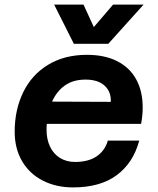

<svg xmlns="http://www.w3.org/2000/svg" viewBox="-20 -805 690 837"><path d="M44 -231Q44 -326 81 -402.5Q118 -479 189.5 -522.5Q261 -566 359 -566Q436 -566 490.5 -538.5Q545 -511 573.5 -459.5Q602 -408 602 -337Q602 -300 595 -265H184Q183 -256 183 -238Q183 -198 198 -166Q213 -134 241.5 -116.5Q270 -99 307 -99Q366 -99 402 -124Q438 -149 450 -192H587Q561 -95 489 -41.5Q417 12 298 12Q225 12 167 -17.5Q109 -47 76.5 -102Q44 -157 44 -231ZM463 -361Q465 -405 436 -431.5Q407 -458 353 -458Q299 -458 263 -432.5Q227 -407 207 -362ZM344 -785 389 -687 473 -785H606L452 -614H302L216 -785Z"/></svg>

Font: Azeret Mono SemiBold
Style: Italic
Weight: 600
Italic angle: -12°
Designer: Martin Vácha
Foundry: Displaay
Version: Version 1.000; Glyphs 3.0.3, build 3074